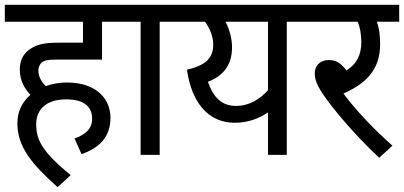

<svg xmlns="http://www.w3.org/2000/svg" viewBox="-20 -642 1675 796"><path d="M289 -68 318 -3C394 -29 438 -76 438 -154C438 -229 383 -300 257 -300C227 -300 197 -295 170 -285C152 -303 139 -324 139 -350C139 -362 144 -374 152 -382C163 -391 176 -395 212 -395H403V-552H497V-622H0V-552H324V-465H217C158 -465 124 -455 96 -432C75 -415 62 -389 62 -353C62 -308 83 -273 106 -249C73 -220 52 -181 52 -131C52 -33 113 40 219 134L273 84C154 -13 130 -63 130 -127C130 -190 174 -230 254 -230C330 -230 362 -199 362 -149C362 -105 329 -82 289 -68Z M642 -552H735V-622H483V-552H563V0H642Z M1263 -622H721V-552H830C847 -528 864 -495 864 -457C864 -398 828 -370 755 -353C774 -219 842 -133 953 -133C1012 -133 1057 -153 1091 -176V0H1169V-552H1263ZM842 -303C908 -328 942 -375 942 -446C942 -481 932 -519 915 -552H1091V-268C1058 -232 1016 -203 958 -203C900 -203 865 -237 842 -303Z M1607 -38C1532 -104 1456 -184 1404 -254C1492 -294 1556 -348 1556 -459C1556 -499 1551 -530 1542 -552H1635V-622H1249V-552H1463C1472 -532 1478 -499 1478 -468C1478 -415 1459 -376 1416 -350C1397 -377 1375 -393 1345 -393C1302 -393 1285 -365 1285 -339C1285 -317 1290 -296 1316 -256C1355 -197 1446 -87 1552 12Z"/></svg>

Font: Noto Sans Devanagari UI SemiCondensed
Style: Regular
Weight: 400
Width: 4
Designer: Jelle Bosma - Monotype Design Team
Foundry: Monotype Imaging Inc.
Version: Version 2.003